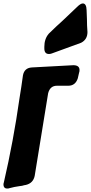

<svg xmlns="http://www.w3.org/2000/svg" viewBox="-60 -1101 527 1113"><path d="M224 -788Q197 -788 197 -820V-830Q197 -876 223 -906Q269 -951 305 -983Q346 -1021 386 -1060Q407 -1081 420 -1081Q441 -1081 442 -1042L444 -989Q444 -953 447 -915Q447 -872 410 -853L240 -791Q232 -788 224 -788ZM-19 -8Q-38 -8 -40 -29L-39 -40L-38 -42Q18 -284 53 -531Q64 -597 73 -664Q81 -707 124 -710L365 -723Q401 -723 401 -695L400 -684L399 -682L391 -647Q377 -604 336 -604H270Q230 -604 219 -560L141 -81Q132 -39 90 -29Q81 -28 68 -24L53 -22Q23 -18 -6 -10L-8 -9Z"/></svg>

Font: Bangerz
Style: Bold
Weight: 700
Designer: vernon adams
Foundry: Vernon Adams
Version: Version 2.10;February 7, 2025;FontCreator 13.0.0.2683 64-bit